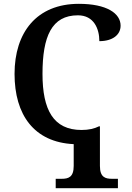

<svg xmlns="http://www.w3.org/2000/svg" viewBox="-20 -744 688 1003"><path d="M271 239H596V190H565C530 190 502 182 502 123V-84H497C473 -72 444 -65 406 -65C259 -65 202 -170 202 -358C202 -554 250 -664 387 -664C471 -664 499 -593 499 -529C568 -529 610 -562 610 -610C610 -674 538 -724 392 -724C171 -724 56 -574 56 -358C56 -144 158 -1 365 9V123C365 182 337 190 302 190H271Z"/></svg>

Font: Noto Serif Semi
Style: Regular
Weight: 600
Designer: Monotype Design Team
Foundry: Monotype Imaging Inc.
Version: Version 1.002